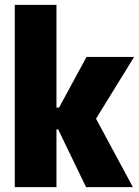

<svg xmlns="http://www.w3.org/2000/svg" viewBox="-20 -772 573 792"><path d="M41 0V-752H212.9V-328.1H252L211.9 -306.6L336.9 -537.1H533.2L347.7 -236.3V-335L528.3 0H335L210 -258.8L252 -238.3H212.9V0Z"/></svg>

Font: Reddit Sans Condensed Black
Style: Regular
Weight: 900
Designer: Stephen Hutchings
Foundry: Reddit
Version: Version 1.014